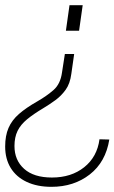

<svg xmlns="http://www.w3.org/2000/svg" viewBox="-55 -513 443 743"><path d="M232 -304 221 -227Q216 -189 199 -165.5Q182 -142 159.5 -125.5Q137 -109 112 -94Q75 -72 50 -51.5Q25 -31 13 -6.5Q1 18 1 52Q1 107 38.5 140.5Q76 174 146 174Q221 174 271 134Q321 94 330 26L368 27Q354 114 292.5 162Q231 210 144 210Q89 210 48.5 191Q8 172 -13.5 137Q-35 102 -35 54Q-35 12 -22 -18Q-9 -48 18.5 -72Q46 -96 90 -121Q125 -141 152 -164.5Q179 -188 185 -233L196 -304ZM265 -493 251 -394H200L214 -493Z"/></svg>

Font: Hanken Grotesk ExtraLight
Style: Italic
Weight: 250
Italic angle: -8°
Designer: Alfredo Marco Pradil
Foundry: Hanken Design Co.
Version: Version 3.013